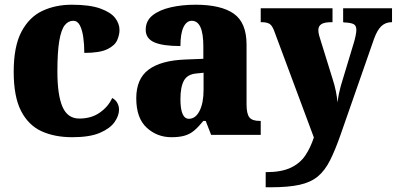

<svg xmlns="http://www.w3.org/2000/svg" viewBox="-20 -571 1680 813"><path d="M286 10Q211 10 155.5 -15.5Q100 -41 69 -101.5Q38 -162 38 -267Q38 -375 71 -437Q104 -499 159.5 -525Q215 -551 284 -551Q360 -551 404.5 -535Q449 -519 467.5 -495Q486 -471 486 -444Q486 -423 476 -400.5Q466 -378 434 -362.5Q402 -347 337 -347Q337 -383 332.5 -414Q328 -445 318 -464Q308 -483 290 -483Q269 -483 254 -464Q239 -445 231 -398Q223 -351 223 -268Q223 -169 244.5 -119Q266 -69 316 -69Q367 -69 403 -94.5Q439 -120 455 -156Q469 -149 476.5 -135.5Q484 -122 484 -107Q484 -81 465 -54Q446 -27 403 -8.5Q360 10 286 10Z M706 10Q645 10 601 -30.5Q557 -71 557 -155Q557 -237 609 -276Q661 -315 765 -319L841 -322V-375Q841 -483 792 -483Q770 -483 757 -456Q744 -429 744 -376Q669 -376 633 -392Q597 -408 597 -445Q597 -483 626 -506Q655 -529 703 -540Q751 -551 808 -551Q916 -551 970 -513Q1024 -475 1024 -382V-129Q1024 -89 1036 -74Q1048 -59 1080 -59H1084V0H874L851 -59H841Q820 -33 802 -18Q784 -3 761.5 3.5Q739 10 706 10ZM780 -68Q808 -68 825 -101.5Q842 -135 842 -191V-263L813 -260Q774 -257 759 -230Q744 -203 744 -151Q744 -68 780 -68Z M1105 158Q1172 158 1211.5 139Q1251 120 1273 87Q1295 54 1309 11L1144 -432Q1134 -462 1122 -469.5Q1110 -477 1089 -477H1084V-536H1388V-477H1383Q1353 -477 1340.5 -468.5Q1328 -460 1328 -444Q1328 -434 1331 -422Q1334 -410 1338 -399L1387 -241Q1397 -211 1402.5 -183Q1408 -155 1409 -137Q1412 -159 1415.5 -176Q1419 -193 1423 -207L1478 -389Q1481 -398 1485 -416Q1489 -434 1489 -444Q1489 -463 1477 -469Q1465 -475 1437 -476L1433 -477V-536H1640V-477H1636Q1611 -476 1594 -459.5Q1577 -443 1564 -407L1423 -3Q1400 63 1378 107Q1356 151 1326 176Q1296 201 1248.5 211.5Q1201 222 1126 222H1105Z"/></svg>

Font: Noto Serif Armenian SemiCondensed Black
Style: Regular
Weight: 900
Width: 4
Designer: Monotype Design Team
Foundry: Monotype Imaging Inc.
Version: Version 2.008; ttfautohint (v1.8.4.7-5d5b)